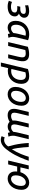

<svg xmlns="http://www.w3.org/2000/svg" viewBox="2015 -2606 760 4866"><g transform="rotate(90 2395.0 -173.0)"><path d="M128 13Q82 13 43 4Q4 -5 -18 -16L11 -97Q28 -89 59 -80Q90 -71 139 -71Q164 -71 188.5 -75.5Q213 -80 233.5 -91Q254 -102 266.5 -121.5Q279 -141 279 -169Q279 -189 269.5 -201Q260 -213 244.5 -219.5Q229 -226 211.5 -228.5Q194 -231 177 -231H115L132 -307H195Q217 -307 238.5 -311.5Q260 -316 277 -326Q294 -336 304 -353Q314 -370 314 -395Q314 -416 302.5 -427.5Q291 -439 271.5 -443.5Q252 -448 228 -448Q205 -448 180 -445Q155 -442 134.5 -437.5Q114 -433 100 -427L94 -507Q127 -518 166 -525Q205 -532 243 -532Q293 -532 331 -518Q369 -504 390.5 -476.5Q412 -449 412 -407Q412 -379 400.5 -353.5Q389 -328 365.5 -307.5Q342 -287 307 -273Q341 -259 359.5 -232Q378 -205 378 -172Q378 -123 358 -88Q338 -53 303 -30.5Q268 -8 223 2.5Q178 13 128 13Z M661 13Q609 13 570.5 -10.5Q532 -34 511 -79.5Q490 -125 490 -188Q490 -264 515 -327Q540 -390 585.5 -436Q631 -482 692.5 -507.5Q754 -533 827 -533Q845 -533 870.5 -531Q896 -529 925 -523Q954 -517 981 -504L909 -209Q900 -173 897.5 -139.5Q895 -106 900.5 -73Q906 -40 920 -7L827 7Q821 -5 816 -18.5Q811 -32 808 -47Q776 -18 739 -2.5Q702 13 661 13ZM680 -73Q713 -73 742 -88Q771 -103 799 -133Q800 -159 806.5 -191Q813 -223 819 -250L867 -441Q851 -444 837.5 -445.5Q824 -447 809 -447Q759 -447 718.5 -426.5Q678 -406 648.5 -371Q619 -336 604 -292Q589 -248 589 -201Q589 -156 600 -127.5Q611 -99 631.5 -86Q652 -73 680 -73Z M1028 0 1148 -500Q1185 -511 1231 -521Q1277 -531 1335 -531Q1418 -531 1460.5 -497.5Q1503 -464 1512 -404.5Q1521 -345 1502 -268L1438 0H1339L1398 -249Q1408 -290 1413 -325.5Q1418 -361 1412.5 -388Q1407 -415 1384.5 -430Q1362 -445 1318 -445Q1296 -445 1274 -442Q1252 -439 1231 -435L1126 0Z M1547 185 1711 -500Q1739 -510 1768.5 -517Q1798 -524 1829.5 -528.5Q1861 -533 1893 -533Q1960 -533 2003 -508.5Q2046 -484 2066.5 -439Q2087 -394 2087 -332Q2087 -262 2064.5 -200.5Q2042 -139 1999.5 -91.5Q1957 -44 1896.5 -17.5Q1836 9 1760 9Q1742 9 1724.5 7Q1707 5 1690 1L1645 185ZM1765 -76Q1818 -76 1859.5 -96Q1901 -116 1929.5 -150.5Q1958 -185 1973 -229Q1988 -273 1988 -321Q1988 -383 1961 -416Q1934 -449 1876 -449Q1856 -449 1835.5 -446Q1815 -443 1794 -437L1710 -82Q1723 -79 1737 -77.5Q1751 -76 1765 -76Z M2352 13Q2297 13 2254.5 -10Q2212 -33 2188.5 -76Q2165 -119 2165 -179Q2165 -259 2188.5 -324Q2212 -389 2252 -435.5Q2292 -482 2344.5 -507.5Q2397 -533 2455 -533Q2511 -533 2553 -510Q2595 -487 2618.5 -444.5Q2642 -402 2642 -342Q2642 -262 2619 -196.5Q2596 -131 2556 -84.5Q2516 -38 2463.5 -12.5Q2411 13 2352 13ZM2360 -73Q2388 -73 2414.5 -85Q2441 -97 2464.5 -119.5Q2488 -142 2505.5 -174Q2523 -206 2533.5 -246Q2544 -286 2544 -333Q2544 -388 2517.5 -417.5Q2491 -447 2447 -447Q2419 -447 2392.5 -435Q2366 -423 2342.5 -400.5Q2319 -378 2301.5 -346Q2284 -314 2274 -274Q2264 -234 2264 -187Q2264 -132 2290 -102.5Q2316 -73 2360 -73Z M2881 13Q2832 13 2796 -4Q2760 -21 2740 -56Q2720 -91 2720 -146Q2720 -171 2724 -198Q2728 -225 2735 -253L2799 -521H2898L2838 -272Q2832 -246 2825 -216Q2818 -186 2818 -158Q2818 -112 2841 -93Q2864 -74 2903 -74Q2934 -74 2964.5 -84.5Q2995 -95 3018 -110Q3016 -119 3016 -128Q3016 -137 3016 -146Q3016 -171 3019.5 -198Q3023 -225 3030 -253L3094 -521H3193L3134 -272Q3128 -246 3121 -216Q3114 -186 3114 -158Q3114 -123 3129.5 -99Q3145 -75 3191 -75Q3223 -75 3251 -89.5Q3279 -104 3304 -133Q3304 -146 3307 -166Q3310 -186 3314.5 -208Q3319 -230 3323 -247L3390 -521H3489L3415 -215Q3408 -190 3404.5 -166.5Q3401 -143 3401 -121Q3401 -92 3406.5 -64.5Q3412 -37 3424 -7L3331 7Q3326 -5 3320.5 -19Q3315 -33 3312 -48Q3282 -18 3246 -3Q3210 12 3169 12Q3129 12 3099.5 -1Q3070 -14 3050 -37Q3013 -14 2970 -0.5Q2927 13 2881 13Z M3506 187Q3481 187 3458 182.5Q3435 178 3413 166L3444 87Q3460 95 3476 99Q3492 103 3511 103Q3556 103 3598 77Q3640 51 3673 2Q3650 -78 3631.5 -163.5Q3613 -249 3601.5 -339Q3590 -429 3586 -521H3688Q3691 -462 3697 -388.5Q3703 -315 3714.5 -238.5Q3726 -162 3745 -94Q3781 -151 3811.5 -210Q3842 -269 3865.5 -325.5Q3889 -382 3906 -432Q3923 -482 3935 -521H4036Q4021 -478 4000 -421.5Q3979 -365 3950.5 -300.5Q3922 -236 3885.5 -168Q3849 -100 3805 -35Q3771 15 3737.5 56Q3704 97 3668 126.5Q3632 156 3592 171.5Q3552 187 3506 187Z M4489 13Q4434 13 4393.5 -10Q4353 -33 4330 -76Q4307 -119 4307 -179Q4307 -192 4308 -204Q4309 -216 4310 -228H4183L4128 0H4030L4155 -521H4253L4203 -310H4325Q4347 -380 4387.5 -429.5Q4428 -479 4481 -506Q4534 -533 4591 -533Q4646 -533 4686.5 -510Q4727 -487 4750 -444.5Q4773 -402 4773 -342Q4773 -262 4750 -196.5Q4727 -131 4688 -84.5Q4649 -38 4597.5 -12.5Q4546 13 4489 13ZM4497 -73Q4524 -73 4549.5 -85Q4575 -97 4597.5 -119.5Q4620 -142 4637.5 -174Q4655 -206 4664.5 -246Q4674 -286 4674 -333Q4674 -388 4649.5 -417.5Q4625 -447 4583 -447Q4557 -447 4531 -435Q4505 -423 4482.5 -400.5Q4460 -378 4442.5 -346Q4425 -314 4415.5 -274Q4406 -234 4406 -187Q4406 -132 4430.5 -102.5Q4455 -73 4497 -73Z"/></g></svg>

Font: Ubuntu Sans Medium
Style: Italic
Weight: 500
Italic angle: -13.5°
Designer: Dalton Maag Ltd
Foundry: Dalton Maag Ltd
Version: Version 1.006